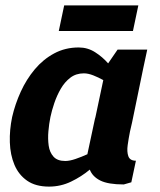

<svg xmlns="http://www.w3.org/2000/svg" viewBox="-20 -684 592 712"><path d="M291 -412Q262 -412 241 -396Q220 -380 205.5 -355Q191 -330 181.5 -302Q172 -274 167 -250Q162 -226 159.5 -197.5Q157 -169 160.5 -144Q164 -119 178.5 -103Q193 -87 222 -87Q238 -87 260 -94.5Q282 -102 304 -112L332 -243L334 -250L363 -387Q345 -397 326 -404.5Q307 -412 291 -412ZM439 0Q381 0 352 -14.5Q323 -29 313 -55Q282 -29 243.5 -10.5Q205 8 162 8Q112 8 80.5 -14Q49 -36 33.5 -73Q18 -110 16.5 -156Q15 -202 25 -250Q36 -298 57 -344Q78 -390 109 -427Q140 -464 181 -486Q222 -508 272 -508Q305 -508 332.5 -490.5Q360 -473 381 -449L416 -500H526L511 -430L470 -231L462 -196Q457 -171 453.5 -146Q450 -121 456 -104.5Q462 -88 484 -88L467 -8ZM218 -664H493L473 -569H198Z"/></svg>

Font: Epunda Sans
Style: Bold Italic
Weight: 700
Italic angle: -12.0243°
Designer: Simon Atzbach
Foundry: typofactur
Version: Version 2.204; ttfautohint (v1.8.4.7-5d5b)